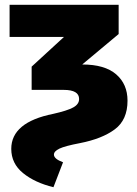

<svg xmlns="http://www.w3.org/2000/svg" viewBox="-20 -554 572 801"><path d="M203 227Q125 208 76 168Q27 128 27 67Q27 -44 202 -79Q260 -92 285 -105.5Q310 -119 310 -141Q310 -179 246 -179H112V-276L247 -400H20V-534H475V-412L323 -285Q417 -285 464.5 -244Q512 -203 512 -134Q512 -54 459 -14.5Q406 25 314 43Q251 55 228 66Q205 77 205 91Q205 109 243 123Z"/></svg>

Font: Trujillo Black
Style: Regular
Weight: 900
Designer: Fira Sans original fonts by bBox Type GmbH, Carrois Corporate GbR, & Edenspiekermann AG / Changes by Cristiano Sobral
Foundry: Fira Sans original fonts by bBox Type GmbH, Carrois Corporate GbR, & Edenspiekermann AG / Changes by Cristiano Sobral
Version: Version 4.301;July 28, 2020;FontCreator 13.0.0.2655 64-bit